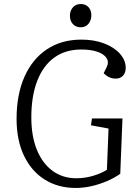

<svg xmlns="http://www.w3.org/2000/svg" viewBox="-20 -916 675 950"><path d="M586 -330 575 -56Q545 -35 508.5 -19.5Q472 -4 433 5Q394 14 354 14Q268 14 202 -27Q136 -68 99 -145Q62 -222 62 -328Q62 -448 101 -536Q140 -624 212 -672Q284 -720 383 -720Q446 -720 495.5 -701Q545 -682 573.5 -650Q602 -618 602 -580Q602 -556 588.5 -541.5Q575 -527 553 -527Q535 -527 520 -534Q505 -541 493 -554L508 -584Q520 -609 507 -629Q494 -649 461.5 -660Q429 -671 382 -671Q304 -671 249 -631.5Q194 -592 164.5 -516.5Q135 -441 135 -335Q135 -241 163 -173.5Q191 -106 241 -70Q291 -34 357 -34Q401 -34 442 -46.5Q483 -59 509 -76L517 -280L430 -296L435 -330ZM326 -838Q326 -863 340.5 -879.5Q355 -896 379 -896Q396 -896 407.5 -889Q419 -882 425.5 -869.5Q432 -857 432 -840Q432 -816 418 -798.5Q404 -781 379 -781Q355 -781 340.5 -797Q326 -813 326 -838Z"/></svg>

Font: Literata 24pt Light
Style: Italic
Weight: 300
Italic angle: -2°
Designer: Latin by Veronika Burian and Jose Scaglione. Greek by Irene Vlachou. Cyrillic by Vera Evstafieva
Foundry: TypeTogether
Version: Version 3.103;gftools[0.9.29]